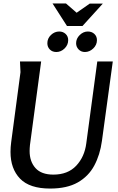

<svg xmlns="http://www.w3.org/2000/svg" viewBox="-20 -1085 688 1115"><path d="M219 -728 154 -243Q153 -233 152.5 -224.5Q152 -216 152 -208Q152 -147 186 -109Q220 -71 290 -71Q374 -71 422.5 -122.5Q471 -174 481 -252L545 -728H635L572 -267Q561 -186 527.5 -123.5Q494 -61 431.5 -25.5Q369 10 271 10Q152 10 96.5 -47.5Q41 -105 41 -203Q41 -217 42 -231Q43 -245 45 -260L99 -666L96 -728ZM425 -1011 501 -1064H577L459 -934H369L285 -1065H363ZM376 -852Q376 -824 355 -803.5Q334 -783 307 -783Q284 -783 269.5 -797.5Q255 -812 255 -834Q255 -862 276 -882Q297 -902 324 -902Q346 -902 361 -888Q376 -874 376 -852ZM543 -852Q543 -824 521.5 -803.5Q500 -783 473 -783Q451 -783 436.5 -798Q422 -813 422 -834Q422 -861 443 -881.5Q464 -902 490 -902Q513 -902 528 -888Q543 -874 543 -852Z"/></svg>

Font: Rosario SemiBold
Style: Italic
Weight: 600
Italic angle: -8.05°
Designer: Hector Gatti
Foundry: Omnibus Type
Version: Version 1.101; ttfautohint (v1.8.1.43-b0c9)